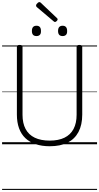

<svg xmlns="http://www.w3.org/2000/svg" viewBox="-20 -1384 951 1842"><path d="M457 19Q381 19 322 -1Q263 -21 223 -59Q183 -97 162.5 -154Q142 -211 142 -285V-934Q142 -944 148 -948.5Q154 -953 169 -953Q183 -953 189.5 -948.5Q196 -944 196 -934V-283Q196 -202 225.5 -146.5Q255 -91 313.5 -63Q372 -35 457 -35Q541 -35 598.5 -63Q656 -91 685.5 -146.5Q715 -202 715 -283V-934Q715 -944 721.5 -948.5Q728 -953 741 -953Q769 -953 769 -934V-285Q769 -186 733 -118Q697 -50 628 -15.5Q559 19 457 19ZM330 -1038Q308 -1038 297 -1050Q286 -1062 286 -1087Q286 -1112 297 -1124.5Q308 -1137 330 -1137Q352 -1137 362.5 -1124.5Q373 -1112 373 -1087Q374 -1062 362.5 -1050Q351 -1038 330 -1038ZM581 -1038Q559 -1038 548 -1050Q537 -1062 537 -1087Q537 -1112 548 -1124.5Q559 -1137 581 -1137Q602 -1137 613 -1124.5Q624 -1112 624 -1087Q625 -1062 613.5 -1050Q602 -1038 581 -1038ZM507 -1173Q504 -1173 501 -1175Q498 -1177 494 -1180L333 -1316Q328 -1321 327 -1324Q326 -1327 326 -1331Q326 -1338 331.5 -1345.5Q337 -1353 344.5 -1358.5Q352 -1364 358 -1364Q363 -1364 366.5 -1361.5Q370 -1359 374 -1355L527 -1210Q531 -1207 532 -1203.5Q533 -1200 533 -1198Q533 -1191 524 -1182Q515 -1173 507 -1173ZM0 428H911V438H0ZM0 -20H911V0H0ZM0 -505H911V-500H0ZM0 -948H911V-938H0Z"/></svg>

Font: Playwrite US Modern Guides
Style: Regular
Weight: 400
Designer: Veronika Burian, José Scaglione
Foundry: TypeTogether
Version: Version 1.003